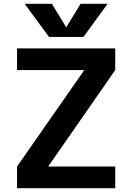

<svg xmlns="http://www.w3.org/2000/svg" viewBox="-20 -983 691 1003"><path d="M327 -842 401 -963H542L416 -790H236L109 -963H251L325 -842ZM69 -730H582V-617L233 -115V-113H582V0H69V-113L419 -615V-617H69Z"/></svg>

Font: Mplus 1p Bold
Style: Bold
Weight: 700
Version: Version 1.061